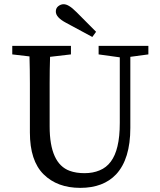

<svg xmlns="http://www.w3.org/2000/svg" viewBox="-20 -890 769 925"><path d="M607.9 -273.9Q607.9 -124 539.6 -50.3Q478 15.1 366.7 15.1Q255.9 15.1 189.9 -50.3Q124 -115.7 124 -252V-488.3Q124 -552.7 122.1 -618.2L39.1 -627.9V-668.9H321.8V-627.9L221.2 -616.2Q219.2 -553.7 219.2 -489.3V-280.8Q219.2 -102.1 315.9 -66.9Q346.7 -55.7 387.2 -55.7Q427.7 -55.7 460 -69.3Q524.9 -95.7 545.9 -185.1Q557.1 -231 557.1 -297.9V-613.8L455.1 -627.9V-668.9H694.8V-627.9L607.9 -616.2ZM424.8 -711.9 298.8 -779.8Q248 -806.6 249 -835Q249 -850.1 259.8 -859.4Q284.2 -879.4 314 -860.4Q328.1 -852.1 349.1 -831.1L442.9 -736.8Z"/></svg>

Font: SourceSerifPro-Regular
Style: Regular
Weight: 400
Designer: Frank Grießhammer
Foundry: Adobe Systems Incorporated
Version: Version 1.014;PS Version 1.0;hotconv 1.0.73;makeotf.lib2.5.5